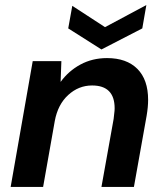

<svg xmlns="http://www.w3.org/2000/svg" viewBox="-20 -737 649 757"><path d="M22 0 109 -496H222L219 -414Q250 -457 297 -482.5Q344 -508 402 -508Q479 -508 521.5 -465.5Q564 -423 564 -343Q564 -315 558 -280L508 0H380L428 -268Q429 -280 430.5 -290.5Q432 -301 432 -310Q432 -400 343 -400Q290 -400 249 -362.5Q208 -325 196 -260L150 0ZM380 -542 249 -625 265 -714 394 -630 557 -717 541 -625Z"/></svg>

Font: DeepMind Sans
Style: Bold Italic
Weight: 700
Italic angle: -10°
Designer: Jonny Pinhorn / Modifications: Colophon Foundry
Foundry: Colophon Foundry
Version: Version 1.002; ttfautohint (v1.8.2)